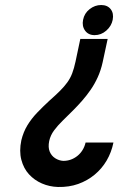

<svg xmlns="http://www.w3.org/2000/svg" viewBox="-20 -730 472 765"><path d="M432 -162H321Q317 -145 308.5 -131.5Q300 -118 288 -108.5Q276 -99 262 -94Q248 -89 232 -89Q215 -90 200 -99.5Q185 -109 178 -126Q171 -143 176 -168Q181 -191 195.5 -210.5Q210 -230 230 -249.5Q250 -269 272 -291Q290 -309 307.5 -329Q325 -349 341 -372Q357 -395 369.5 -422.5Q382 -450 389 -482L409 -575H300L281 -485Q275 -457 267.5 -437.5Q260 -418 248 -401.5Q236 -385 219 -368Q202 -351 177 -329Q151 -305 128 -281Q105 -257 89 -230.5Q73 -204 65 -171Q56 -128 65 -93.5Q74 -59 95.5 -35.5Q117 -12 147 1Q177 14 211 15Q255 16 291.5 3Q328 -10 357 -34Q386 -58 405 -90.5Q424 -123 432 -162ZM383 -710Q358 -710 337 -693.5Q316 -677 311 -651Q306 -626 319 -608Q332 -590 357 -590Q383 -590 403.5 -608Q424 -626 429 -651Q434 -677 421 -693.5Q408 -710 383 -710Z"/></svg>

Font: Advent Pro
Style: Italic
Weight: 400
Italic angle: -12°
Designer: VivaRado, Andreas Kalpakidis
Foundry: VivaRado, Andreas Kalpakidis
Version: Version 3.000